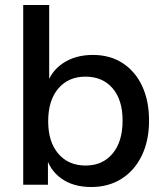

<svg xmlns="http://www.w3.org/2000/svg" viewBox="-20 -740 653 769"><path d="M345 9Q273 9 225 -25.5Q177 -60 162 -122L172 -124V0H73V-720H177V-393L166 -396Q183 -454 232.5 -487Q282 -520 352 -520Q421 -520 471.5 -487Q522 -454 549.5 -395Q577 -336 577 -257Q577 -177 548 -117Q519 -57 467 -24Q415 9 345 9ZM323 -77Q391 -77 431 -125Q471 -173 471 -257Q471 -340 431 -386.5Q391 -433 322 -433Q254 -433 213.5 -385.5Q173 -338 173 -254Q173 -172 213.5 -124.5Q254 -77 323 -77Z"/></svg>

Font: Instrument Sans Medium
Style: Regular
Weight: 500
Designer: Rodrigo Fuenzalida
Foundry: fragTYPE
Version: Version 1.000;gftools[0.9.28]